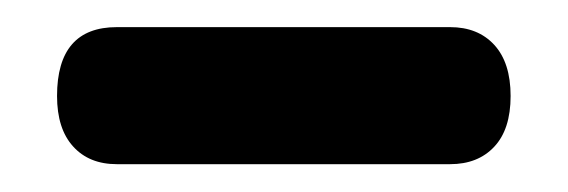

<svg xmlns="http://www.w3.org/2000/svg" viewBox="-20 -648 408 138"><path d="M21 -579Q21 -628.5 64 -628.5H303.5Q323.5 -628.5 335.2 -615.8Q347 -603 347 -579Q347 -555 335.2 -542.5Q323.5 -530 303.5 -530H64Q44 -530 32.5 -542.8Q21 -555.5 21 -579Z"/></svg>

Font: Fraunces 72pt SuperSoft
Style: Bold
Weight: 700
Version: Version 1.000;[0bf87f6ff]